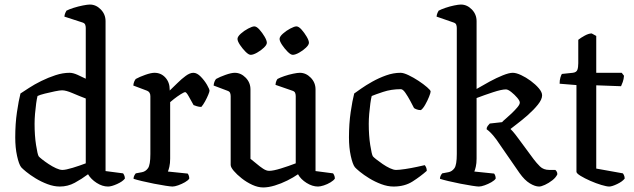

<svg xmlns="http://www.w3.org/2000/svg" viewBox="-20 -820 2786 844"><path d="M243 0Q217 0 189 -10.5Q161 -21 136.5 -36Q112 -51 95 -65Q78 -79 73 -85Q63 -98 55 -134.5Q47 -171 47 -216Q47 -276 54.5 -327Q62 -378 70 -409Q84 -418 107.5 -433.5Q131 -449 161.5 -464Q192 -479 224 -489.5Q256 -500 286 -500Q301 -500 321 -491Q341 -482 357 -474V-697Q357 -705 354.5 -711.5Q352 -718 343 -721L263 -747Q264 -756 267 -763Q270 -770 272 -773Q283 -779 303.5 -785.5Q324 -792 344.5 -796Q365 -800 375 -800Q402 -800 423 -778.5Q444 -757 444 -727V-68L521 -58Q523 -56 526 -49.5Q529 -43 529 -35Q519 -22 494.5 -11Q470 0 455 0Q430 0 405 -16Q380 -32 367 -54Q339 -33 308.5 -16.5Q278 0 243 0ZM254 -73Q269 -73 300 -82.5Q331 -92 357 -102V-387Q328 -398 299 -410.5Q270 -423 253 -423Q243 -423 221 -418.5Q199 -414 177 -408.5Q155 -403 145 -398Q142 -387 139 -365.5Q136 -344 134 -320Q132 -296 132 -276Q132 -224 138.5 -182.5Q145 -141 150 -133Q153 -129 165 -119.5Q177 -110 193.5 -99Q210 -88 226.5 -80.5Q243 -73 254 -73Z M738 0Q731 0 708 -3.5Q685 -7 657 -12.5Q629 -18 604 -24Q579 -30 567 -34Q567 -42 570.5 -48.5Q574 -55 577 -58L604 -63Q620 -66 630.5 -80.5Q641 -95 641 -143V-397Q641 -415 627 -421L566 -444Q567 -455 570.5 -462.5Q574 -470 577 -473Q593 -482 618.5 -491Q644 -500 659 -500Q688 -500 707 -479Q726 -458 726 -426V-422Q741 -436 759.5 -454.5Q778 -473 796.5 -486.5Q815 -500 830 -500Q846 -500 862.5 -483Q879 -466 890 -447Q901 -428 901 -421Q901 -417 895.5 -403.5Q890 -390 881.5 -374.5Q873 -359 865 -350Q855 -350 845.5 -353Q836 -356 831 -358Q819 -380 809 -397.5Q799 -415 794 -415Q789 -415 774 -405.5Q759 -396 745 -385Q731 -374 728 -371V-123Q728 -102 724.5 -87Q721 -72 718 -66L805 -57Q807 -55 809.5 -49Q812 -43 812 -35Q807 -27 793 -19Q779 -11 763.5 -5.5Q748 0 738 0Z M1137 4Q1114 4 1089 -7.5Q1064 -19 1042.5 -36Q1021 -53 1007.5 -69Q994 -85 994 -95V-397Q994 -405 991.5 -411.5Q989 -418 980 -421L919 -444Q920 -455 923.5 -462.5Q927 -470 930 -473Q946 -482 971.5 -491Q997 -500 1012 -500Q1039 -500 1060 -478.5Q1081 -457 1081 -427V-122Q1093 -113 1107.5 -100.5Q1122 -88 1136.5 -78.5Q1151 -69 1163 -69Q1181 -69 1215 -79.5Q1249 -90 1280 -102V-397Q1280 -405 1277.5 -411.5Q1275 -418 1266 -421L1191 -447Q1192 -458 1195 -464.5Q1198 -471 1200 -473Q1211 -479 1230 -485.5Q1249 -492 1268.5 -496Q1288 -500 1298 -500Q1325 -500 1346 -478.5Q1367 -457 1367 -427V-68L1444 -58Q1446 -56 1449 -49.5Q1452 -43 1452 -35Q1447 -27 1433 -18.5Q1419 -10 1403.5 -5Q1388 0 1378 0Q1353 0 1327.5 -16Q1302 -32 1290 -54Q1270 -40 1243 -26.5Q1216 -13 1188 -4.5Q1160 4 1137 4ZM1267 -579Q1258 -579 1244.5 -592.5Q1231 -606 1220 -622.5Q1209 -639 1209 -649Q1209 -659 1223.5 -672Q1238 -685 1256 -694.5Q1274 -704 1283 -704Q1293 -704 1305.5 -690Q1318 -676 1328 -659Q1338 -642 1338 -632Q1338 -623 1325 -610.5Q1312 -598 1295 -588.5Q1278 -579 1267 -579ZM1082 -579Q1073 -579 1059.5 -592.5Q1046 -606 1035 -622.5Q1024 -639 1024 -649Q1024 -659 1038.5 -672Q1053 -685 1071 -694.5Q1089 -704 1098 -704Q1108 -704 1120.5 -690Q1133 -676 1143 -659Q1153 -642 1153 -632Q1153 -623 1140 -610.5Q1127 -598 1110 -588.5Q1093 -579 1082 -579Z M1710 0Q1684 0 1656 -10.5Q1628 -21 1603.5 -36Q1579 -51 1562 -65Q1545 -79 1540 -85Q1530 -98 1522 -134.5Q1514 -171 1514 -216Q1514 -276 1521.5 -327Q1529 -378 1537 -409Q1547 -416 1567.5 -430.5Q1588 -445 1616.5 -461Q1645 -477 1677 -488.5Q1709 -500 1741 -500Q1754 -500 1776 -489.5Q1798 -479 1820 -464.5Q1842 -450 1857.5 -436.5Q1873 -423 1873 -418Q1873 -412 1866 -394.5Q1859 -377 1849 -359.5Q1839 -342 1830 -336Q1820 -336 1812 -339Q1804 -342 1800 -345Q1794 -357 1783.5 -376.5Q1773 -396 1762 -412Q1751 -428 1742 -428Q1700 -428 1664 -416Q1628 -404 1614 -398Q1611 -387 1608 -365.5Q1605 -344 1603 -320Q1601 -296 1601 -276Q1601 -224 1607.5 -182.5Q1614 -141 1619 -133Q1622 -129 1634 -119.5Q1646 -110 1662 -99Q1678 -88 1694 -80.5Q1710 -73 1721 -73Q1735 -73 1761.5 -77Q1788 -81 1813 -86.5Q1838 -92 1847 -94Q1850 -91 1853 -84.5Q1856 -78 1856 -69Q1829 -45 1794 -22.5Q1759 0 1710 0Z M2085 0Q2078 0 2055 -3.5Q2032 -7 2004 -12.5Q1976 -18 1951 -24Q1926 -30 1914 -34Q1914 -42 1917.5 -48.5Q1921 -55 1924 -58L1951 -63Q1967 -66 1977.5 -80.5Q1988 -95 1988 -143V-697Q1988 -705 1985.5 -711.5Q1983 -718 1974 -721L1899 -747Q1900 -756 1903 -763Q1906 -770 1908 -773Q1919 -779 1938 -785.5Q1957 -792 1976.5 -796Q1996 -800 2006 -800Q2033 -800 2054 -778.5Q2075 -757 2075 -727V-429Q2102 -445 2132.5 -461.5Q2163 -478 2190.5 -489Q2218 -500 2234 -500Q2249 -500 2270.5 -490Q2292 -480 2313 -464.5Q2334 -449 2348.5 -432Q2363 -415 2363 -401Q2363 -383 2344.5 -360Q2326 -337 2300.5 -314.5Q2275 -292 2253 -275.5Q2231 -259 2224 -253Q2227 -250 2234.5 -242Q2242 -234 2261 -208L2326 -120Q2338 -104 2353.5 -88.5Q2369 -73 2395 -73H2421Q2424 -71 2427 -66Q2430 -61 2430 -54Q2424 -40 2408 -27.5Q2392 -15 2375.5 -7.5Q2359 0 2350 0Q2332 0 2309 -14Q2286 -28 2264 -59L2181 -179Q2160 -211 2147.5 -225Q2135 -239 2129 -244Q2123 -249 2119 -252Q2119 -260 2124 -266.5Q2129 -273 2133 -277L2187 -283Q2191 -288 2203.5 -298.5Q2216 -309 2230 -322.5Q2244 -336 2254.5 -348.5Q2265 -361 2265 -369Q2265 -377 2253.5 -390.5Q2242 -404 2227.5 -415.5Q2213 -427 2204 -427Q2185 -427 2147 -414.5Q2109 -402 2075 -389V-123Q2075 -102 2071.5 -87Q2068 -72 2065 -66L2152 -57Q2154 -55 2156.5 -49Q2159 -43 2159 -35Q2154 -27 2140 -19Q2126 -11 2110.5 -5.5Q2095 0 2085 0Z M2658 0Q2647 0 2623.5 -7Q2600 -14 2575 -25Q2550 -36 2532 -47Q2514 -58 2514 -65V-446L2440 -452Q2440 -468 2443.5 -479.5Q2447 -491 2450 -495L2498 -500Q2514 -502 2518 -513Q2522 -524 2522 -542V-645Q2533 -654 2550.5 -663.5Q2568 -673 2581 -673L2601 -662V-500H2713L2723 -487Q2722 -472 2717.5 -459.5Q2713 -447 2710 -441L2601 -445V-79L2718 -58Q2720 -56 2723 -49.5Q2726 -43 2726 -35Q2716 -22 2693 -11Q2670 0 2658 0Z"/></svg>

Font: Texturina 72pt Medium
Style: Regular
Weight: 500
Designer: Guillermo Torres Carreño
Foundry: Omnibus-Type
Version: Version 1.002; ttfautohint (v1.8.3)